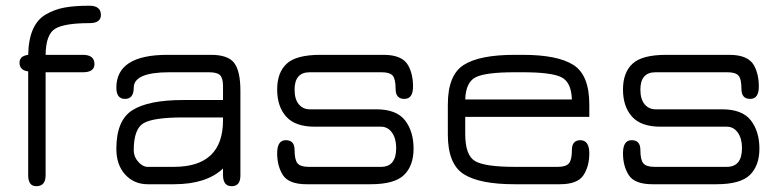

<svg xmlns="http://www.w3.org/2000/svg" viewBox="-20 -641 2721 668"><path d="M291 -560.5Q204.1 -560.5 171.9 -541Q139.6 -521.5 138.7 -450.2H268.6Q308.6 -450.2 308.6 -418Q308.6 -389.6 268.6 -389.6H138.7V-31.2Q138.7 6.8 106.4 6.8Q78.1 6.8 78.1 -31.2V-392.6Q47.9 -396.5 47.9 -422.9Q47.9 -446.3 78.1 -450.2Q80.1 -556.6 139.6 -590.8Q169.9 -608.4 204.6 -614.7Q239.3 -621.1 291 -621.1Q331.1 -621.1 331.1 -588.9Q331.1 -560.5 291 -560.5Z M617.2 -232.4Q513.7 -232.4 479.5 -212.4Q445.3 -192.4 445.3 -118.2Q445.3 -95.7 460.9 -78.1Q476.6 -60.5 494.1 -60.5H585Q755.9 -60.5 755.9 -222.7V-232.4ZM617.2 -293H755.9V-341.8Q755.9 -369.1 745.6 -379.4Q735.4 -389.6 707 -389.6H569.3Q445.3 -389.6 445.3 -335.9Q445.3 -296.9 415 -296.9Q384.8 -296.9 384.8 -335.9Q384.8 -450.2 562.5 -450.2H713.9Q773.4 -450.2 794.9 -421.9Q816.4 -393.6 816.4 -325.2V-30.3Q816.4 6.8 786.1 6.8Q755.9 6.8 755.9 -32.2V-54.7Q698.2 0 585 0H494.1Q446.3 0 415.5 -33.7Q384.8 -67.4 384.8 -123Q384.8 -222.7 440.9 -257.8Q497.1 -293 617.2 -293Z M1046.9 0Q985.4 0 964.8 -31.2Q944.3 -62.5 944.3 -107.9Q944.3 -153.3 974.6 -153.3Q1004.9 -153.3 1004.9 -119.1Q1004.9 -85 1015.1 -72.8Q1025.4 -60.5 1053.7 -60.5H1305.7Q1358.4 -60.5 1358.4 -126Q1358.4 -159.2 1343.8 -179.7Q1329.1 -200.2 1305.7 -200.2H1075.2Q1006.8 -200.2 975.6 -235.4Q944.3 -270.5 944.3 -329.6Q944.3 -388.7 977.5 -419.4Q1010.7 -450.2 1094.7 -450.2H1314.5Q1379.9 -450.2 1400.4 -413.1Q1417 -382.8 1417 -339.8Q1417 -296.9 1386.7 -296.9Q1356.4 -296.9 1356.4 -331.5Q1356.4 -366.2 1346.2 -377.9Q1335.9 -389.6 1307.6 -389.6H1057.6Q1004.9 -389.6 1004.9 -329.1Q1004.9 -295.9 1019.5 -278.3Q1034.2 -260.7 1057.6 -260.7H1289.1Q1359.4 -260.7 1389.2 -222.2Q1418.9 -183.6 1418.9 -124Q1418.9 -64.5 1385.7 -32.2Q1352.5 0 1269.5 0Z M2030.3 -277.3V-234.4H1598.6V-174.8Q1598.6 -100.6 1632.8 -80.6Q1667 -60.5 1770.5 -60.5H1920.9Q1949.2 -60.5 1959.5 -72.8Q1969.7 -85 1969.7 -119.1Q1969.7 -153.3 2000 -153.3Q2030.3 -152.3 2030.3 -107.4Q2030.3 -62.5 2009.8 -31.2Q1989.3 0 1927.7 0H1770.5Q1648.4 0 1593.3 -35.2Q1538.1 -70.3 1538.1 -172.9V-277.3Q1538.1 -379.9 1593.3 -415Q1648.4 -450.2 1770.5 -450.2H1798.8Q1919.9 -450.2 1975.1 -415Q2030.3 -379.9 2030.3 -277.3ZM1798.8 -389.6H1770.5Q1670.9 -389.6 1635.7 -372.6Q1600.6 -355.5 1598.6 -294.9H1969.7Q1967.8 -355.5 1932.6 -372.6Q1897.5 -389.6 1798.8 -389.6Z M2250 0Q2188.5 0 2168 -31.2Q2147.5 -62.5 2147.5 -107.9Q2147.5 -153.3 2177.7 -153.3Q2208 -153.3 2208 -119.1Q2208 -85 2218.3 -72.8Q2228.5 -60.5 2256.8 -60.5H2508.8Q2561.5 -60.5 2561.5 -126Q2561.5 -159.2 2546.9 -179.7Q2532.2 -200.2 2508.8 -200.2H2278.3Q2210 -200.2 2178.7 -235.4Q2147.5 -270.5 2147.5 -329.6Q2147.5 -388.7 2180.7 -419.4Q2213.9 -450.2 2297.9 -450.2H2517.6Q2583 -450.2 2603.5 -413.1Q2620.1 -382.8 2620.1 -339.8Q2620.1 -296.9 2589.8 -296.9Q2559.6 -296.9 2559.6 -331.5Q2559.6 -366.2 2549.3 -377.9Q2539.1 -389.6 2510.7 -389.6H2260.7Q2208 -389.6 2208 -329.1Q2208 -295.9 2222.7 -278.3Q2237.3 -260.7 2260.7 -260.7H2492.2Q2562.5 -260.7 2592.3 -222.2Q2622.1 -183.6 2622.1 -124Q2622.1 -64.5 2588.9 -32.2Q2555.7 0 2472.7 0Z"/></svg>

Font: Jura
Style: Medium
Weight: 500
Version: Version 2.6.1